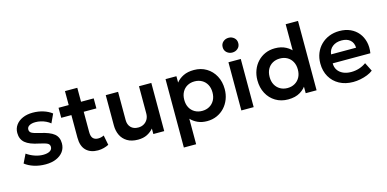

<svg xmlns="http://www.w3.org/2000/svg" viewBox="-84 -1226 3883 1925"><g transform="rotate(-15 1858.0 -263.5)"><path d="M249 14.5Q184.5 14.5 129.2 -3Q74 -20.5 35.5 -51L80 -142Q117 -115.5 161.5 -100Q206 -84.5 248.5 -84.5Q293.5 -84.5 318.5 -99.5Q343.5 -114.5 343.5 -141.5Q343.5 -167 321.5 -179Q299.5 -191 238.5 -204Q141.5 -223 97.5 -260.2Q53.5 -297.5 53.5 -363Q53.5 -409.5 79.2 -445Q105 -480.5 150.2 -500.2Q195.5 -520 254.5 -520Q312 -520 363.2 -504Q414.5 -488 451.5 -459L409 -367.5Q389.5 -384 364.5 -396Q339.5 -408 311.8 -414.5Q284 -421 257 -421Q217.5 -421 193.2 -407Q169 -393 169 -367.5Q169 -342 191.5 -329.8Q214 -317.5 273 -304Q373 -282.5 416 -247Q459 -211.5 459 -147.5Q459 -98.5 432.5 -62.2Q406 -26 358.8 -5.8Q311.5 14.5 249 14.5Z M791 15Q714 15 669 -29Q624 -73 624 -162V-645H752V-500H883.5V-396H752V-187.5Q752 -139.5 771 -119.8Q790 -100 823.5 -100Q840.5 -100 855.8 -104Q871 -108 884 -114.5L904 -12.5Q882 -1 852.5 7Q823 15 791 15ZM518.5 -396V-500H638.5V-396Z M1207.5 15Q1140 15 1095.8 -12Q1051.5 -39 1030 -84.2Q1008.5 -129.5 1008.5 -185.5V-500H1136.5V-207.5Q1136.5 -159.5 1164 -130.8Q1191.5 -102 1241.5 -102Q1273.5 -102 1299 -116.8Q1324.5 -131.5 1339 -157.5Q1353.5 -183.5 1353.5 -218V-500H1481.5V0H1368.5V-57Q1341 -24.5 1301.8 -4.8Q1262.5 15 1207.5 15Z M1629 210V-500H1742V-434Q1771 -470.5 1816.5 -492.8Q1862 -515 1926.5 -515Q1999 -515 2055.5 -481Q2112 -447 2144.2 -387.2Q2176.5 -327.5 2176.5 -250Q2176.5 -194.5 2158 -146.5Q2139.5 -98.5 2106 -62.2Q2072.5 -26 2026.2 -5.5Q1980 15 1924.5 15Q1870.5 15 1828.8 -3.8Q1787 -22.5 1756.5 -55V210ZM1903 -97Q1945.5 -97 1978.5 -115.8Q2011.5 -134.5 2030.5 -168.8Q2049.5 -203 2049.5 -250Q2049.5 -297 2030.5 -331.5Q2011.5 -366 1978.2 -384.5Q1945 -403 1903 -403Q1860.5 -403 1827.5 -384.5Q1794.5 -366 1775.5 -331.5Q1756.5 -297 1756.5 -250Q1756.5 -203 1775.2 -168.8Q1794 -134.5 1827.2 -115.8Q1860.5 -97 1903 -97Z M2282 0V-500H2410V0ZM2346 -584Q2313 -584 2289 -605Q2265 -626 2265 -660.5Q2265 -695 2289 -716Q2313 -737 2346 -737Q2379 -737 2403 -716Q2427 -695 2427 -660.5Q2427 -626 2403 -605Q2379 -584 2346 -584Z M2765.5 15Q2692.5 15 2636 -19Q2579.5 -53 2547.5 -113Q2515.5 -173 2515.5 -250Q2515.5 -305.5 2533.8 -353.8Q2552 -402 2585.8 -438.2Q2619.5 -474.5 2665.5 -494.8Q2711.5 -515 2767.5 -515Q2832 -515 2880.5 -489.2Q2929 -463.5 2963 -416.5L2935 -387.5V-720H3063V0H2950V-123.5L2968 -94.5Q2942.5 -47 2892 -16Q2841.5 15 2765.5 15ZM2789 -97Q2831 -97 2864.2 -115.8Q2897.5 -134.5 2916.5 -168.8Q2935.5 -203 2935.5 -250Q2935.5 -297 2916.5 -331.5Q2897.5 -366 2864.5 -384.5Q2831.5 -403 2789 -403Q2746.5 -403 2713.2 -384.5Q2680 -366 2661.2 -331.5Q2642.5 -297 2642.5 -250Q2642.5 -203 2661.5 -168.8Q2680.5 -134.5 2713.5 -115.8Q2746.5 -97 2789 -97Z M3441.5 15Q3360 15 3298.5 -18.2Q3237 -51.5 3202.8 -111Q3168.5 -170.5 3168.5 -249.5Q3168.5 -307.5 3188.2 -356Q3208 -404.5 3244.2 -440.2Q3280.5 -476 3329.2 -495.5Q3378 -515 3436 -515Q3499 -515 3548.5 -492.8Q3598 -470.5 3630.8 -430.2Q3663.5 -390 3676.8 -336.2Q3690 -282.5 3680 -219H3289Q3288.5 -179.5 3307.8 -150Q3327 -120.5 3362.8 -103.8Q3398.5 -87 3447 -87Q3490 -87 3529.5 -99.5Q3569 -112 3603 -136.5L3648 -47Q3624.5 -28 3589.5 -14Q3554.5 0 3515.8 7.5Q3477 15 3441.5 15ZM3296.5 -310H3556Q3554.5 -360.5 3522.5 -389.2Q3490.5 -418 3433 -418Q3376 -418 3339 -389.2Q3302 -360.5 3296.5 -310Z"/></g></svg>

Font: Geologica Thin Roman Medium
Style: Regular
Weight: 500
Version: Version 1.010;gftools[0.9.28]